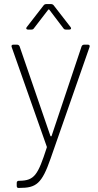

<svg xmlns="http://www.w3.org/2000/svg" viewBox="-20 -721 479 941"><path d="M117 -576H133C138 -576 143 -577 146 -582L216 -673C218 -676 221 -675 222 -673L291 -582C294 -577 299 -576 304 -576H320C328 -576 331 -582 326 -588L243 -695C240 -699 235 -701 230 -701H207C202 -701 197 -699 194 -695L111 -588C106 -582 109 -576 117 -576ZM69 200H76C157 200 185 180 228 56L419 -491C421 -498 418 -502 411 -502H392C387 -502 382 -499 380 -494L233 -55C232 -52 228 -52 227 -55L76 -494C74 -499 69 -502 64 -502H45C38 -502 35 -498 37 -491L209 -3C210 -2 210 1 209 3C166 136 149 164 76 165H72C66 165 62 169 62 175V190C62 196 65 200 69 200Z"/></svg>

Font: Barlow ExtraLight
Style: Regular
Weight: 275
Designer: Jeremy Tribby
Foundry: Tribby Type
Version: Version 1.422;hotconv 1.0.109;makeotfexe 2.5.65596